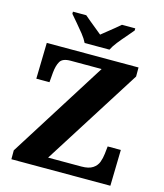

<svg xmlns="http://www.w3.org/2000/svg" viewBox="-133 -1030 962 1128"><g transform="rotate(15 348.0 -465.5)"><path d="M44 0V-54L419 -649H230Q182 -649 167 -623.5Q152 -598 148 -554L143 -495H63L68 -714H626V-659L250 -65H452Q497 -65 521 -81Q545 -97 554 -121.5Q563 -146 566 -173L571 -219H651L646 0ZM283 -771Q272 -794 251 -820.5Q230 -847 207.5 -873Q185 -899 169 -918V-931H250Q262 -920 282 -904Q302 -888 322.5 -871Q343 -854 358 -842Q373 -854 394 -871Q415 -888 435 -904Q455 -920 467 -931H548V-918Q533 -899 510 -873Q487 -847 466 -820.5Q445 -794 434 -771Z"/></g></svg>

Font: Noto Serif Tamil ExtraBold
Style: Regular
Weight: 800
Designer: Indian Type Foundry, Tom Grace, and the Monotype Design Team
Foundry: Monotype Imaging Inc.
Version: Version 2.004; ttfautohint (v1.8.4.7-5d5b)